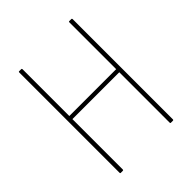

<svg xmlns="http://www.w3.org/2000/svg" viewBox="-186 -765 875 875"><g transform="rotate(-45 251.5 -327.5)"><path d="M83 0Q80 0 80 -4V-651Q80 -655 83 -655H97Q101 -655 101 -651V-349H403V-651Q403 -655 406 -655H420Q424 -655 424 -651V-4Q424 0 420 0H406Q403 0 403 -4V-329H101V-4Q101 0 97 0Z"/></g></svg>

Font: Sofia Sans Condensed Thin
Style: Regular
Weight: 250
Version: Version 4.100